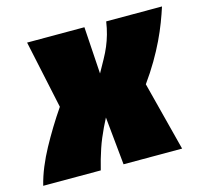

<svg xmlns="http://www.w3.org/2000/svg" viewBox="-110 -646 792 741"><g transform="rotate(-15 286.0 -275.0)"><path d="M374 -550H597Q588 -522 576 -490.5Q564 -459 547.5 -424.5Q531 -390 509 -352.5Q487 -315 459 -276L530 0H296L277 -192Q268 -175 259.5 -157Q251 -139 243 -120Q235 -101 228.5 -81.5Q222 -62 216 -41.5Q210 -21 205 0H-25Q-16 -36 -1.5 -71Q13 -106 31.5 -140Q50 -174 71 -208.5Q92 -243 116 -278L58 -550H287L299 -362Q314 -389 326.5 -411.5Q339 -434 348 -455.5Q357 -477 363.5 -500Q370 -523 374 -550Z"/></g></svg>

Font: Georama ExtraCondensed Thin Black
Style: Italic
Weight: 900
Italic angle: -9°
Version: Version 1.001